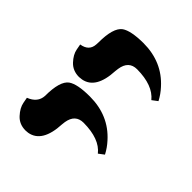

<svg xmlns="http://www.w3.org/2000/svg" viewBox="-68 -730 668 668"><g transform="rotate(-45 266.5 -396.0)"><path d="M144 -230 128.9 -250Q169.4 -281.7 169.9 -360.8Q169.9 -401.4 125.5 -408.7Q119.1 -409.7 112.8 -410.2Q19 -414.6 8.8 -472.7Q7.8 -479 7.8 -484.9Q7.8 -515.6 28.8 -534.9Q49.8 -554.2 70.8 -558.1L91.8 -562Q106.4 -523.9 141.1 -522Q213.9 -522 233.4 -495.1Q250 -471.2 250 -410.2Q250 -316.9 185.1 -258.8Q166.5 -241.7 144 -230ZM407.2 -230 392.1 -250Q432.6 -282.7 433.1 -360.8Q433.1 -401.9 387.2 -408.7Q380.9 -409.7 375 -410.2Q283.2 -414.6 272.5 -471.2Q271.5 -478.5 271 -484.9Q271 -515.6 291.5 -534.9Q312 -554.2 333 -558.1L354 -562Q359.9 -524.4 394 -522.5Q398.4 -522.5 403.8 -522Q476.1 -522 496.1 -495.1Q512.7 -471.2 513.2 -410.2Q513.2 -316.9 448.2 -258.8Q429.7 -241.7 407.2 -230Z"/></g></svg>

Font: Linux Libertine O
Style: Bold
Weight: 700
Designer: Philipp H. Poll
Foundry: Philipp H. Poll
Version: Version 5.0.0